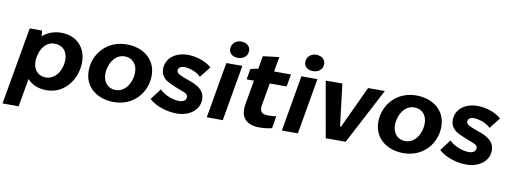

<svg xmlns="http://www.w3.org/2000/svg" viewBox="-84 -1148 4675 1758"><g transform="rotate(10 2253.5 -269.0)"><path d="M-14 200H136L182 -62C222 -16 283 11 361 11C532 11 638 -142 638 -299C638 -437 545 -531 404 -531C335 -531 276 -507 231 -467C230 -488 229 -509 227 -520H112ZM331 -103C281 -103 216 -138 216 -232C216 -307 258 -422 362 -422C437 -422 483 -372 483 -292C483 -214 437 -103 331 -103Z M984 11C1171 11 1287 -131 1287 -288C1287 -438 1169 -530 1013 -530C829 -530 711 -389 711 -232C711 -62 855 11 984 11ZM983 -101C912 -101 866 -153 866 -231C866 -308 913 -419 1015 -419C1078 -419 1132 -375 1132 -289C1132 -211 1085 -101 983 -101Z M1572 14C1687 14 1780 -53 1780 -153C1780 -247 1696 -282 1621 -307C1553 -332 1512 -347 1512 -374C1512 -403 1535 -418 1574 -417C1628 -414 1689 -389 1723 -354L1803 -455C1751 -504 1659 -533 1581 -533C1465 -533 1379 -466 1379 -366C1379 -294 1430 -261 1486 -238C1584 -192 1639 -191 1639 -152C1639 -119 1613 -103 1574 -103C1509 -103 1432 -136 1392 -179L1314 -76C1383 -13 1491 14 1572 14Z M1850 0H1999L2089 -520H1940ZM2036 -585C2086 -585 2126 -616 2126 -666C2126 -707 2093 -738 2040 -738C1991 -738 1952 -703 1952 -654C1952 -613 1985 -585 2036 -585Z M2340 8C2377 8 2425 3 2456 -6L2475 -119C2457 -116 2421 -114 2398 -114C2349 -114 2316 -129 2328 -199L2364 -405H2521L2541 -520H2384L2408 -658L2258 -640L2237 -519C2213 -517 2185 -510 2166 -504L2149 -405H2217L2178 -182C2155 -50 2222 8 2340 8Z M2548 0H2697L2787 -520H2638ZM2734 -585C2784 -585 2824 -616 2824 -666C2824 -707 2791 -738 2738 -738C2689 -738 2650 -703 2650 -654C2650 -613 2683 -585 2734 -585Z M2956 0H3141L3414 -520H3258L3076 -130H3066L3019 -520H2864Z M3677 11C3864 11 3980 -131 3980 -288C3980 -438 3862 -530 3706 -530C3522 -530 3404 -389 3404 -232C3404 -62 3548 11 3677 11ZM3676 -101C3605 -101 3559 -153 3559 -231C3559 -308 3606 -419 3708 -419C3771 -419 3825 -375 3825 -289C3825 -211 3778 -101 3676 -101Z M4265 14C4380 14 4473 -53 4473 -153C4473 -247 4389 -282 4314 -307C4246 -332 4205 -347 4205 -374C4205 -403 4228 -418 4267 -417C4321 -414 4382 -389 4416 -354L4496 -455C4444 -504 4352 -533 4274 -533C4158 -533 4072 -466 4072 -366C4072 -294 4123 -261 4179 -238C4277 -192 4332 -191 4332 -152C4332 -119 4306 -103 4267 -103C4202 -103 4125 -136 4085 -179L4007 -76C4076 -13 4184 14 4265 14Z"/></g></svg>

Font: Fixel Display 20240404
Style: Bold Italic
Weight: 700
Italic angle: -10°
Designer: AlfaBravo + MacPaw
Foundry: Kyrylo Tkachov, Marchela Mozhyna, Serhii Makarenko, Maria Weinstein, Zakhar Kryvoshyya
Version: Version 1.211;Glyphs 3.2 (3225)